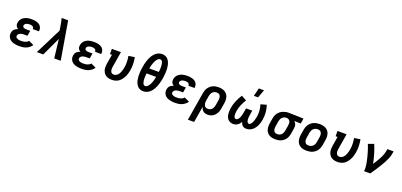

<svg xmlns="http://www.w3.org/2000/svg" viewBox="30 -2010 7290 3478"><g transform="rotate(20 3675.0 -271.0)"><path d="M270 8Q241 8 212.5 5Q184 2 157 -6Q130 -14 106.5 -28Q83 -42 67 -63.5Q51 -85 44.5 -113Q38 -141 43 -170Q46 -188 54 -206Q62 -224 76.5 -237.5Q91 -251 108.5 -260Q126 -269 144 -275Q131 -283 119 -294.5Q107 -306 100.5 -321Q94 -336 93 -353Q92 -370 95 -388Q99 -410 110 -432Q121 -454 139 -471Q157 -488 178.5 -499.5Q200 -511 222.5 -517Q245 -523 268 -525.5Q291 -528 314 -528Q340 -528 365 -525.5Q390 -523 413.5 -515.5Q437 -508 457.5 -495.5Q478 -483 491.5 -464Q505 -445 510.5 -420.5Q516 -396 512 -370L511 -366H392L393 -368Q395 -382 388.5 -395Q382 -408 370 -415Q358 -422 343.5 -424.5Q329 -427 314 -427Q299 -427 283.5 -425Q268 -423 253.5 -417Q239 -411 227 -399Q215 -387 212 -371Q211 -362 214 -353Q217 -344 224.5 -338Q232 -332 240.5 -329Q249 -326 258.5 -324Q268 -322 277.5 -321.5Q287 -321 297 -321H361L344 -220H280Q268 -220 256.5 -219Q245 -218 233 -215.5Q221 -213 209.5 -209Q198 -205 187.5 -197.5Q177 -190 170 -179.5Q163 -169 161 -157Q159 -144 163.5 -133Q168 -122 177.5 -115Q187 -108 198 -103.5Q209 -99 221 -96.5Q233 -94 245.5 -93.5Q258 -93 271 -93Q288 -93 306 -95Q324 -97 341.5 -102.5Q359 -108 375.5 -118Q392 -128 403 -144L502 -98Q484 -70 456.5 -48Q429 -26 398 -13.5Q367 -1 334.5 3.5Q302 8 270 8Z M605 0 859 -505 847 -583Q841 -621 833.5 -659.5Q826 -698 816 -735H941L1065 0H940L898 -360L729 0Z M1470 8Q1441 8 1412.5 5Q1384 2 1357 -6Q1330 -14 1306.5 -28Q1283 -42 1267 -63.5Q1251 -85 1244.5 -113Q1238 -141 1243 -170Q1246 -188 1254 -206Q1262 -224 1276.5 -237.5Q1291 -251 1308.5 -260Q1326 -269 1344 -275Q1331 -283 1319 -294.5Q1307 -306 1300.5 -321Q1294 -336 1293 -353Q1292 -370 1295 -388Q1299 -410 1310 -432Q1321 -454 1339 -471Q1357 -488 1378.5 -499.5Q1400 -511 1422.5 -517Q1445 -523 1468 -525.5Q1491 -528 1514 -528Q1540 -528 1565 -525.5Q1590 -523 1613.5 -515.5Q1637 -508 1657.5 -495.5Q1678 -483 1691.5 -464Q1705 -445 1710.5 -420.5Q1716 -396 1712 -370L1711 -366H1592L1593 -368Q1595 -382 1588.5 -395Q1582 -408 1570 -415Q1558 -422 1543.5 -424.5Q1529 -427 1514 -427Q1499 -427 1483.5 -425Q1468 -423 1453.5 -417Q1439 -411 1427 -399Q1415 -387 1412 -371Q1411 -362 1414 -353Q1417 -344 1424.5 -338Q1432 -332 1440.5 -329Q1449 -326 1458.5 -324Q1468 -322 1477.5 -321.5Q1487 -321 1497 -321H1561L1544 -220H1480Q1468 -220 1456.5 -219Q1445 -218 1433 -215.5Q1421 -213 1409.5 -209Q1398 -205 1387.5 -197.5Q1377 -190 1370 -179.5Q1363 -169 1361 -157Q1359 -144 1363.5 -133Q1368 -122 1377.5 -115Q1387 -108 1398 -103.5Q1409 -99 1421 -96.5Q1433 -94 1445.5 -93.5Q1458 -93 1471 -93Q1488 -93 1506 -95Q1524 -97 1541.5 -102.5Q1559 -108 1575.5 -118Q1592 -128 1603 -144L1702 -98Q1684 -70 1656.5 -48Q1629 -26 1598 -13.5Q1567 -1 1534.5 3.5Q1502 8 1470 8Z M2052 8Q2021 8 1991.5 1.5Q1962 -5 1937.5 -20.5Q1913 -36 1896.5 -60Q1880 -84 1872 -112Q1864 -140 1864 -171Q1864 -202 1869 -233L1900 -419H1862V-520H2037L1987 -217Q1984 -202 1983.5 -188Q1983 -174 1984.5 -160.5Q1986 -147 1990.5 -134.5Q1995 -122 2004 -112Q2013 -102 2026 -97.5Q2039 -93 2053 -93Q2073 -93 2093 -102.5Q2113 -112 2128 -128Q2143 -144 2153 -163Q2163 -182 2170 -202Q2177 -222 2182.5 -242Q2188 -262 2191 -282Q2201 -339 2199 -394.5Q2197 -450 2187 -503L2304 -521Q2316 -460 2318 -396Q2320 -332 2309 -267Q2303 -234 2293.5 -201.5Q2284 -169 2268.5 -138Q2253 -107 2231 -78.5Q2209 -50 2180 -29.5Q2151 -9 2117.5 -0.5Q2084 8 2052 8Z M2656 8Q2623 8 2594 -3.5Q2565 -15 2545 -37.5Q2525 -60 2512.5 -88Q2500 -116 2493.5 -147Q2487 -178 2485 -209.5Q2483 -241 2484 -273.5Q2485 -306 2488.5 -338.5Q2492 -371 2498 -404Q2502 -431 2508 -458.5Q2514 -486 2522.5 -513.5Q2531 -541 2542 -567.5Q2553 -594 2567.5 -619.5Q2582 -645 2601.5 -668Q2621 -691 2645 -708.5Q2669 -726 2697.5 -734.5Q2726 -743 2753 -743Q2786 -743 2815 -731.5Q2844 -720 2864 -697.5Q2884 -675 2896.5 -647Q2909 -619 2915.5 -588Q2922 -557 2924 -525.5Q2926 -494 2925 -461.5Q2924 -429 2920.5 -396.5Q2917 -364 2912 -331Q2907 -304 2901 -276.5Q2895 -249 2886.5 -221.5Q2878 -194 2867 -167.5Q2856 -141 2841.5 -115.5Q2827 -90 2807.5 -67Q2788 -44 2764 -26.5Q2740 -9 2711.5 -0.5Q2683 8 2656 8ZM2804 -418Q2806 -434 2807.5 -450.5Q2809 -467 2809.5 -483Q2810 -499 2810 -515Q2810 -531 2808.5 -546.5Q2807 -562 2804 -577.5Q2801 -593 2795.5 -607.5Q2790 -622 2778 -632Q2766 -642 2750 -642Q2734 -642 2718.5 -632Q2703 -622 2692 -608Q2681 -594 2672.5 -578.5Q2664 -563 2657.5 -547.5Q2651 -532 2645 -516Q2639 -500 2635 -483.5Q2631 -467 2627.5 -450.5Q2624 -434 2620 -418ZM2659 -93Q2675 -93 2690.5 -103Q2706 -113 2717 -127Q2728 -141 2736.5 -156.5Q2745 -172 2751.5 -187.5Q2758 -203 2764 -219Q2770 -235 2774 -251.5Q2778 -268 2782 -284.5Q2786 -301 2789 -317H2605Q2604 -301 2602 -284.5Q2600 -268 2599.5 -252Q2599 -236 2599 -220Q2599 -204 2600.5 -188.5Q2602 -173 2605 -157.5Q2608 -142 2613.5 -127.5Q2619 -113 2631 -103Q2643 -93 2659 -93Z M3270 8Q3241 8 3212.5 5Q3184 2 3157 -6Q3130 -14 3106.5 -28Q3083 -42 3067 -63.5Q3051 -85 3044.5 -113Q3038 -141 3043 -170Q3046 -188 3054 -206Q3062 -224 3076.5 -237.5Q3091 -251 3108.5 -260Q3126 -269 3144 -275Q3131 -283 3119 -294.5Q3107 -306 3100.5 -321Q3094 -336 3093 -353Q3092 -370 3095 -388Q3099 -410 3110 -432Q3121 -454 3139 -471Q3157 -488 3178.5 -499.5Q3200 -511 3222.5 -517Q3245 -523 3268 -525.5Q3291 -528 3314 -528Q3340 -528 3365 -525.5Q3390 -523 3413.5 -515.5Q3437 -508 3457.5 -495.5Q3478 -483 3491.5 -464Q3505 -445 3510.5 -420.5Q3516 -396 3512 -370L3511 -366H3392L3393 -368Q3395 -382 3388.5 -395Q3382 -408 3370 -415Q3358 -422 3343.5 -424.5Q3329 -427 3314 -427Q3299 -427 3283.5 -425Q3268 -423 3253.5 -417Q3239 -411 3227 -399Q3215 -387 3212 -371Q3211 -362 3214 -353Q3217 -344 3224.5 -338Q3232 -332 3240.5 -329Q3249 -326 3258.5 -324Q3268 -322 3277.5 -321.5Q3287 -321 3297 -321H3361L3344 -220H3280Q3268 -220 3256.5 -219Q3245 -218 3233 -215.5Q3221 -213 3209.5 -209Q3198 -205 3187.5 -197.5Q3177 -190 3170 -179.5Q3163 -169 3161 -157Q3159 -144 3163.5 -133Q3168 -122 3177.5 -115Q3187 -108 3198 -103.5Q3209 -99 3221 -96.5Q3233 -94 3245.5 -93.5Q3258 -93 3271 -93Q3288 -93 3306 -95Q3324 -97 3341.5 -102.5Q3359 -108 3375.5 -118Q3392 -128 3403 -144L3502 -98Q3484 -70 3456.5 -48Q3429 -26 3398 -13.5Q3367 -1 3334.5 3.5Q3302 8 3270 8Z M3595 215 3686 -333Q3690 -359 3699.5 -385.5Q3709 -412 3725 -435.5Q3741 -459 3763.5 -477.5Q3786 -496 3811.5 -507.5Q3837 -519 3864 -523.5Q3891 -528 3918 -528Q3949 -528 3980 -522Q4011 -516 4036.5 -501.5Q4062 -487 4081 -463.5Q4100 -440 4108.5 -411Q4117 -382 4117.5 -350.5Q4118 -319 4112 -287L4096 -187Q4092 -163 4085 -139Q4078 -115 4065.5 -92.5Q4053 -70 4035.5 -50.5Q4018 -31 3995.5 -17.5Q3973 -4 3948.5 2Q3924 8 3900 8Q3876 8 3852.5 2Q3829 -4 3811.5 -19Q3794 -34 3783 -54Q3772 -74 3767 -97L3715 215ZM3868 -93Q3888 -93 3909 -101.5Q3930 -110 3944.5 -126Q3959 -142 3967 -162.5Q3975 -183 3978 -203L3995 -303Q3997 -318 3997.5 -333Q3998 -348 3996 -362Q3994 -376 3987.5 -389Q3981 -402 3970.5 -411Q3960 -420 3946 -423.5Q3932 -427 3917 -427Q3896 -427 3875 -419Q3854 -411 3838.5 -394.5Q3823 -378 3815 -357.5Q3807 -337 3803 -317L3789 -230Q3786 -214 3785 -198Q3784 -182 3786.5 -166.5Q3789 -151 3795 -137Q3801 -123 3811.5 -112.5Q3822 -102 3837 -97.5Q3852 -93 3868 -93Z M4644 8Q4623 8 4603.5 2Q4584 -4 4570.5 -16.5Q4557 -29 4547.5 -46.5Q4538 -64 4532 -83Q4520 -64 4505.5 -46.5Q4491 -29 4472.5 -16.5Q4454 -4 4432.5 2Q4411 8 4390 8Q4361 8 4334.5 -2.5Q4308 -13 4289.5 -33Q4271 -53 4261 -79Q4251 -105 4248 -133.5Q4245 -162 4246 -191.5Q4247 -221 4252 -250Q4264 -323 4293.5 -393Q4323 -463 4366 -528L4466 -473Q4430 -418 4404.5 -357.5Q4379 -297 4369 -236Q4366 -222 4365 -207.5Q4364 -193 4364 -179Q4364 -165 4365 -151Q4366 -137 4370.5 -124.5Q4375 -112 4385 -102.5Q4395 -93 4409 -93Q4421 -93 4432.5 -100Q4444 -107 4452 -117.5Q4460 -128 4466 -139.5Q4472 -151 4477 -163Q4482 -175 4485.5 -187Q4489 -199 4492 -211Q4495 -223 4497.5 -235.5Q4500 -248 4502 -260L4515 -338H4635L4622 -260Q4619 -244 4617 -228Q4615 -212 4614 -195.5Q4613 -179 4614 -163.5Q4615 -148 4619 -133Q4623 -118 4632.5 -105.5Q4642 -93 4658 -93Q4670 -93 4681.5 -101Q4693 -109 4701 -120Q4709 -131 4714.5 -142.5Q4720 -154 4725 -166.5Q4730 -179 4733.5 -191Q4737 -203 4740 -215.5Q4743 -228 4746.5 -240.5Q4750 -253 4752 -265Q4762 -325 4757 -384Q4752 -443 4734 -497L4846 -528Q4867 -463 4873.5 -393Q4880 -323 4868 -250Q4863 -221 4855 -191.5Q4847 -162 4834 -133.5Q4821 -105 4802 -79Q4783 -53 4758.5 -33Q4734 -13 4703.5 -2.5Q4673 8 4644 8ZM4570 -600 4609 -757H4709L4651 -600Z M5205 8Q5174 8 5143 2Q5112 -4 5086.5 -18.5Q5061 -33 5042.5 -56.5Q5024 -80 5015.5 -109Q5007 -138 5006.5 -169.5Q5006 -201 5011 -233L5028 -333Q5032 -359 5042 -385.5Q5052 -412 5069 -435Q5086 -458 5108.5 -476Q5131 -494 5157 -505Q5183 -516 5210 -522Q5237 -528 5263 -528H5281L5556 -520L5539 -419L5415 -423Q5428 -411 5438 -395.5Q5448 -380 5453 -362.5Q5458 -345 5457.5 -325.5Q5457 -306 5454 -287L5438 -187Q5433 -161 5424 -134.5Q5415 -108 5399 -84.5Q5383 -61 5360.5 -42.5Q5338 -24 5312.5 -12.5Q5287 -1 5259.5 3.5Q5232 8 5205 8ZM5206 -93Q5227 -93 5248.5 -101Q5270 -109 5285 -125.5Q5300 -142 5308.5 -162.5Q5317 -183 5320 -203L5337 -303Q5341 -325 5340.5 -346Q5340 -367 5332.5 -385Q5325 -403 5308.5 -414.5Q5292 -426 5271 -427H5257Q5236 -427 5215.5 -418Q5195 -409 5180 -393Q5165 -377 5157 -357Q5149 -337 5145 -317L5129 -217Q5126 -202 5125.5 -187Q5125 -172 5127.5 -158Q5130 -144 5136 -131Q5142 -118 5152.5 -109Q5163 -100 5177 -96.5Q5191 -93 5206 -93Z M5806 8Q5774 8 5743.5 2Q5713 -4 5687 -18.5Q5661 -33 5642.5 -56.5Q5624 -80 5615.5 -109Q5607 -138 5606.5 -169.5Q5606 -201 5611 -233L5628 -333Q5632 -360 5642 -386.5Q5652 -413 5669 -436.5Q5686 -460 5709 -478.5Q5732 -497 5758.5 -508Q5785 -519 5812.5 -523.5Q5840 -528 5867 -528Q5899 -528 5929.5 -522Q5960 -516 5986 -501.5Q6012 -487 6031 -463.5Q6050 -440 6058.5 -411Q6067 -382 6067.5 -350.5Q6068 -319 6062 -287L6046 -187Q6041 -160 6031 -133.5Q6021 -107 6004.5 -83.5Q5988 -60 5965 -41.5Q5942 -23 5915.5 -12Q5889 -1 5861 3.5Q5833 8 5806 8ZM5807 -93Q5829 -93 5851 -100.5Q5873 -108 5890 -124Q5907 -140 5916 -161Q5925 -182 5928 -203L5945 -303Q5947 -318 5947.5 -333Q5948 -348 5945.5 -362.5Q5943 -377 5936.5 -389.5Q5930 -402 5919.5 -411Q5909 -420 5895 -423.5Q5881 -427 5866 -427Q5844 -427 5822.5 -419.5Q5801 -412 5784 -396Q5767 -380 5758 -359Q5749 -338 5745 -317L5729 -217Q5726 -202 5725.5 -187Q5725 -172 5727.5 -157.5Q5730 -143 5736.5 -130.5Q5743 -118 5753.5 -109Q5764 -100 5778 -96.5Q5792 -93 5807 -93Z M6402 8Q6371 8 6341.5 1.5Q6312 -5 6287.5 -20.5Q6263 -36 6246.5 -60Q6230 -84 6222 -112Q6214 -140 6214 -171Q6214 -202 6219 -233L6250 -419H6212V-520H6387L6337 -217Q6334 -202 6333.5 -188Q6333 -174 6334.5 -160.5Q6336 -147 6340.5 -134.5Q6345 -122 6354 -112Q6363 -102 6376 -97.5Q6389 -93 6403 -93Q6423 -93 6443 -102.5Q6463 -112 6478 -128Q6493 -144 6503 -163Q6513 -182 6520 -202Q6527 -222 6532.5 -242Q6538 -262 6541 -282Q6551 -339 6549 -394.5Q6547 -450 6537 -503L6654 -521Q6666 -460 6668 -396Q6670 -332 6659 -267Q6653 -234 6643.5 -201.5Q6634 -169 6618.5 -138Q6603 -107 6581 -78.5Q6559 -50 6530 -29.5Q6501 -9 6467.5 -0.5Q6434 8 6402 8Z M6912 0Q6917 -33 6915.5 -65Q6914 -97 6909 -128.5Q6904 -160 6897.5 -190.5Q6891 -221 6883.5 -251.5Q6876 -282 6867.5 -312Q6859 -342 6850 -371.5Q6841 -401 6830.5 -430Q6820 -459 6808 -488L6916 -528Q6934 -487 6949 -444.5Q6964 -402 6977 -358Q6990 -314 7001 -270Q7012 -226 7021 -180Q7035 -203 7050 -226Q7065 -249 7079 -272.5Q7093 -296 7106 -320Q7119 -344 7130 -368Q7141 -392 7150.5 -417.5Q7160 -443 7164 -468L7173 -520H7293L7284 -468Q7279 -437 7267.5 -406Q7256 -375 7242 -344.5Q7228 -314 7212 -284.5Q7196 -255 7178.5 -226Q7161 -197 7143.5 -168.5Q7126 -140 7107.5 -112Q7089 -84 7070 -56Q7051 -28 7032 0Z"/></g></svg>

Font: Iosevka Etoile
Style: Bold Italic
Weight: 700
Italic angle: -9°
Designer: Belleve Invis
Foundry: Belleve Invis
Version: Version 28.1.0; ttfautohint (v1.8.4)